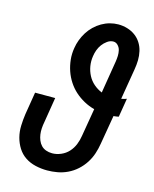

<svg xmlns="http://www.w3.org/2000/svg" viewBox="-113 -819 726 904"><g transform="rotate(15 250.0 -367.5)"><path d="M204 8Q175 8 147 1.5Q119 -5 96.5 -20Q74 -35 59.5 -58Q45 -81 38 -108Q31 -135 32 -164Q33 -193 37 -221L55 -331H153L133 -208Q130 -193 129 -177.5Q128 -162 130 -147.5Q132 -133 137.5 -119.5Q143 -106 152.5 -96Q162 -86 176 -81Q190 -76 206 -76Q227 -76 248.5 -85Q270 -94 285.5 -111Q301 -128 309.5 -149.5Q318 -171 321 -192L344 -328Q317 -335 292.5 -348.5Q268 -362 248 -380Q228 -398 213 -421Q198 -444 189 -470Q180 -496 177 -524.5Q174 -553 179 -582Q182 -602 189.5 -622Q197 -642 208.5 -660.5Q220 -679 236 -694.5Q252 -710 271 -721Q290 -732 310.5 -737.5Q331 -743 351 -743Q374 -743 395.5 -736.5Q417 -730 434 -717.5Q451 -705 462.5 -687Q474 -669 479 -647.5Q484 -626 483.5 -603.5Q483 -581 479 -558L454 -408Q461 -409 467.5 -411Q474 -413 480 -415L465 -324Q459 -322 452.5 -321.5Q446 -321 440 -320L416 -179Q412 -154 404 -129.5Q396 -105 381.5 -82.5Q367 -60 347 -42Q327 -24 303 -12.5Q279 -1 253.5 3.5Q228 8 204 8ZM358 -413 384 -572Q386 -585 386.5 -599Q387 -613 384 -626Q381 -639 371.5 -649Q362 -659 349 -659Q334 -659 320 -649Q306 -639 296.5 -626Q287 -613 281.5 -598Q276 -583 274 -568Q270 -543 274 -519Q278 -495 289 -474Q300 -453 318 -437.5Q336 -422 358 -413Z"/></g></svg>

Font: Iosevka Curly Slab SmBdObl
Style: Regular
Weight: 600
Italic angle: -9°
Monospace: yes
Designer: Belleve Invis
Foundry: Belleve Invis
Version: Version 11.0.0; ttfautohint (v1.8.3)